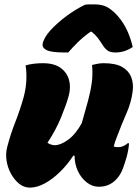

<svg xmlns="http://www.w3.org/2000/svg" viewBox="-20 -845 640 878"><path d="M97 -546Q114 -551 134.5 -553.5Q155 -556 176 -556Q227 -556 256.5 -535Q286 -514 295.5 -480Q305 -446 294 -406Q284 -369 260 -310Q236 -251 197 -192Q203 -188 212 -184.5Q221 -181 231 -181Q257 -181 291.5 -206Q326 -231 354 -282Q370 -338 382 -382Q394 -426 399.5 -465.5Q405 -505 401 -548Q413 -551 426.5 -553.5Q440 -556 454 -556Q509 -556 539 -538.5Q569 -521 580 -492.5Q591 -464 587 -430Q581 -378 558 -326Q535 -274 515 -220Q506 -199 500 -175Q508 -172 520 -172Q544 -172 564 -190H570Q570 -183 567.5 -166.5Q565 -150 560 -130Q550 -95 541 -72Q532 -49 518 -32Q503 -13 481.5 -2Q460 9 432 9Q402 9 376.5 -11Q351 -31 336 -63Q321 -95 321 -133H315Q289 -93 255 -59.5Q221 -26 185 -6.5Q149 13 117 13Q90 13 68 -4.5Q46 -22 30.5 -50Q15 -78 10 -110.5Q5 -143 13 -173Q28 -231 50 -287Q72 -343 88 -400Q99 -441 100.5 -479Q102 -517 97 -546ZM368 -823Q377 -825 389.5 -825Q402 -825 412 -825Q437 -825 457.5 -818Q478 -811 503 -788Q564 -730 587 -630Q550 -605 508 -605Q484 -605 471 -614.5Q458 -624 445 -646Q436 -660 426 -673Q416 -686 399 -700H394Q358 -674 333.5 -649.5Q309 -625 292 -605H276Q214 -605 193 -616Q172 -627 175 -644Q177 -657 186 -673Q195 -689 212 -708Q244 -742 284.5 -772Q325 -802 368 -823Z"/></svg>

Font: Recursive Sn Csl St Blk
Style: Italic
Weight: 900
Italic angle: -15°
Version: Version 1.079;hotconv 1.0.112;makeotfexe 2.5.65598; ttfautoh